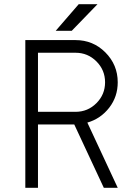

<svg xmlns="http://www.w3.org/2000/svg" viewBox="-20 -890 627 910"><path d="M244 -744H320L442 -870H353ZM160 -640H338Q396 -640 437 -599Q478 -558 478 -500Q478 -442 437 -401Q396 -360 338 -360H160ZM100 -700V0H160V-300H332L472 0H538L394 -309Q457 -327 498 -380Q538 -432 538 -500Q538 -583 479 -642Q421 -700 338 -700Z"/></svg>

Font: Unageo
Style: Light
Weight: 300
Designer: Richard Sepsi
Foundry: Richard Sepsi
Version: Version 2.000